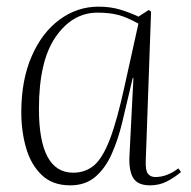

<svg xmlns="http://www.w3.org/2000/svg" viewBox="-20 -543 573 577"><path d="M418 -59Q417 -31 424.5 -21Q432 -11 447 -11Q482 -11 516 -37L524 -26Q505 -10 482 2Q459 14 431 14Q394 14 380.5 -8Q367 -30 369 -73L381 -309H379L347 -174Q335 -124 316 -81Q297 -38 267 -12Q237 14 191 14Q138 14 105.5 -17Q73 -48 58.5 -98Q44 -148 44 -206Q44 -302 75 -373.5Q106 -445 159 -484Q212 -523 276 -523Q312 -523 341.5 -514Q371 -505 396 -493L427 -513L434 -508ZM200 -24Q236 -24 262 -45.5Q288 -67 310 -124Q332 -181 355 -287L396 -472Q362 -491 335.5 -498Q309 -505 273 -505Q198 -505 147.5 -432.5Q97 -360 97 -216Q97 -24 200 -24Z"/></svg>

Font: Literata 72pt ExtraLight
Style: Italic
Weight: 200
Italic angle: -2°
Designer: Latin by Veronika Burian and Jose Scaglione. Greek by Irene Vlachou. Cyrillic by Vera Evstafieva
Foundry: TypeTogether
Version: Version 3.002